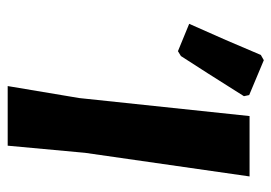

<svg xmlns="http://www.w3.org/2000/svg" viewBox="-126 -598 723 512"><g transform="rotate(90 236.0 -341.5)"><path d="M126 -675 140 -683 233 -644 236 -630Q170 -525 129 -462L116 -454L43 -484Q88 -584 126 -675ZM450 -645 387 -206 368 0H209L241 -191L289 -645Z"/></g></svg>

Font: Alegreya Sans SC ExtraBold
Style: Italic
Weight: 800
Italic angle: -7°
Designer: Juan Pablo del Peral
Foundry: Huerta Tipografica
Version: Version 2.007